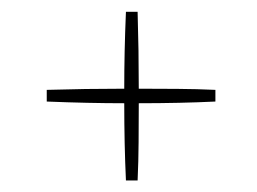

<svg xmlns="http://www.w3.org/2000/svg" viewBox="-20 -444 440 329"><path d="M195.8 -134.8Q192.9 -196.3 192.9 -267.1Q131.8 -267.1 60.1 -270V-290Q93.8 -291 126.7 -291.5Q159.7 -292 192.9 -292Q192.9 -323.7 193.6 -356.2Q194.3 -388.7 195.8 -423.8H215.8Q216.8 -390.1 217.3 -357.7Q217.8 -325.2 217.8 -292Q252 -292 284.4 -291.7Q316.9 -291.5 349.1 -290V-270Q289.1 -267.1 217.8 -267.1Q217.8 -233.4 217.5 -200.4Q217.3 -167.5 215.8 -134.8Z"/></svg>

Font: Clicker Script
Style: Regular
Weight: 400
Designer: Astigmatic (AOETI)
Foundry: Astigmatic (AOETI)
Version: Version 1.000